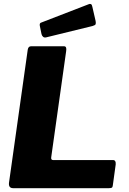

<svg xmlns="http://www.w3.org/2000/svg" viewBox="-20 -984 675 1004"><path d="M125 -724Q128 -742 142 -742H315Q330 -742 326 -717L248 -163Q245 -147 258 -147H571Q587 -147 585 -124L570 -15Q569 -5 564.5 -2.5Q560 0 549 0H49Q24 0 27 -28L125 -724ZM480 -874Q482 -863 480 -857.5Q478 -852 464 -848L223 -789Q212 -786 205.5 -791.5Q199 -797 197 -806L189 -845Q185 -861 193 -865L444 -962Q450 -965 455.5 -962.5Q461 -960 463 -948Z"/></svg>

Font: Libre Franklin Thin ExtraBold
Style: Italic
Weight: 800
Italic angle: -8°
Version: Version 2.000